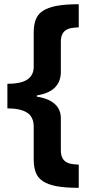

<svg xmlns="http://www.w3.org/2000/svg" viewBox="-20 -734 404 912"><path d="M15.1 -219.2V-335.9Q45.4 -335.9 69.1 -340.6Q92.8 -345.2 108.9 -355.7Q125 -366.2 133.1 -382.8Q141.1 -399.4 140.1 -422.9V-578.1Q140.1 -614.3 149.4 -639.9Q158.7 -665.5 182.9 -681.9Q207 -698.2 248.5 -706.1Q290 -713.9 354 -713.9V-604Q334.5 -603.5 318.6 -600.6Q302.7 -597.7 291.7 -590.1Q280.8 -582.5 274.9 -569.3Q269 -556.2 269 -535.2V-389.2Q266.1 -297.9 154.8 -280.8V-274.9Q210.9 -266.6 240.7 -239.7Q270.5 -212.9 269 -167V-21Q269 0 274.9 13.2Q280.8 26.4 291.7 33.9Q302.7 41.5 318.6 44.4Q334.5 47.4 354 47.9V158.2Q290 158.2 248.5 150.4Q207 142.6 182.9 126.2Q158.7 109.9 149.4 84Q140.1 58.1 140.1 22V-131.8Q140.1 -179.2 108.2 -199.2Q76.2 -219.2 15.1 -219.2Z"/></svg>

Font: Droid Sans
Style: Bold
Weight: 700
Foundry: Ascender Corporation
Version: Version 1.00 build 112